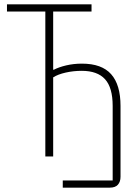

<svg xmlns="http://www.w3.org/2000/svg" viewBox="-20 -718 640 881"><path d="M268 110H497V-232Q497 -316 462 -354.5Q427 -393 355 -393Q317 -393 281.5 -385Q246 -377 224 -363V0H188V-665H12V-698H400V-665H224V-398H227Q250 -410 284 -418Q318 -426 356 -426Q447 -426 490 -377.5Q533 -329 533 -232V93Q533 116 521 129.5Q509 143 484 143H268Z"/></svg>

Font: IBM Plex Mono ExtLt
Style: Regular
Weight: 200
Monospace: yes
Designer: Mike Abbink, Paul van der Laan, Pieter van Rosmalen
Foundry: Bold Monday
Version: Version 2.3